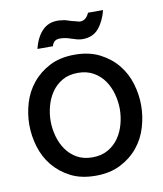

<svg xmlns="http://www.w3.org/2000/svg" viewBox="-81 -761 717 842"><g transform="rotate(-10 278.0 -340.0)"><path d="M325 -585Q312 -585 299.5 -588.5Q287 -592 275 -596Q264 -600 252 -602.5Q240 -605 226 -605Q198 -605 191 -577H122Q136 -634 168 -662Q200 -690 251 -682Q255 -682 260 -681Q265 -680 271 -678Q276 -676 282 -674.5Q288 -673 293 -671Q304 -669 313.5 -666Q323 -663 328 -663Q354 -663 368 -695H435Q423 -647 397 -616Q371 -585 325 -585ZM278 15Q213 15 166.5 -9Q120 -33 89 -71Q58 -109 43.5 -157.5Q29 -206 29 -255Q29 -304 43.5 -352Q58 -400 89 -438Q120 -476 166.5 -500Q213 -524 278 -524Q342 -524 389 -500Q436 -476 467 -438Q498 -400 512.5 -352Q527 -304 527 -255Q527 -206 512.5 -157.5Q498 -109 467 -71Q436 -33 389 -9Q342 15 278 15ZM278 -443Q237 -443 208 -426Q179 -409 160.5 -382Q142 -355 133 -321.5Q124 -288 124 -255Q124 -222 133 -188.5Q142 -155 160.5 -128Q179 -101 208 -84Q237 -67 278 -67Q318 -67 347.5 -84Q377 -101 395.5 -128Q414 -155 423 -188.5Q432 -222 432 -255Q432 -288 423 -321.5Q414 -355 395.5 -382Q377 -409 347.5 -426Q318 -443 278 -443Z"/></g></svg>

Font: Gen
Style: Regular
Weight: 400
Version: Version 1.000;PS 001.001;hotconv 1.0.56